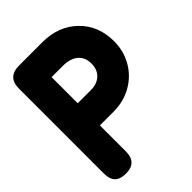

<svg xmlns="http://www.w3.org/2000/svg" viewBox="-226 -880 982 982"><g transform="rotate(-45 265.5 -389.0)"><path d="M13.2 -81.1V-694.8Q13.2 -777.8 97.2 -777.8H266.1Q381.3 -777.8 455.1 -706.5Q528.8 -635.3 528.8 -522Q528.8 -451.2 495.1 -393.1Q461.4 -335 402.6 -302Q343.8 -269 272 -269H172.9V-81.1Q172.9 0 92.8 0Q52.2 0 32.7 -19.8Q13.2 -39.6 13.2 -81.1ZM252.9 -618.2H172.9V-429.2H268.1Q312.5 -429.2 339.4 -454.3Q366.2 -479.5 366.2 -522.9Q366.2 -568.4 336.9 -593.3Q307.6 -618.2 252.9 -618.2Z"/></g></svg>

Font: BPreplay
Style: Bold
Weight: 700
Designer: Magenta/George Triantafyllakos
Foundry: Magenta/George Triantafyllakos
Version: Version 1.00